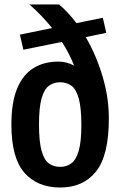

<svg xmlns="http://www.w3.org/2000/svg" viewBox="-20 -828 538 859"><path d="M249.5 11Q147.5 11 89.2 -55.2Q31 -121.5 31 -270.5Q31 -371 57.2 -433.2Q83.5 -495.5 130.8 -524Q178 -552.5 241 -552.5Q258.5 -552.5 276.8 -548Q295 -543.5 311.5 -534.5Q290.5 -588.5 257 -640.5L84.5 -605.5L69 -673L213 -702.5Q168.5 -758 112 -808H244.5Q285 -773.5 322 -724.5L440 -748.5L455.5 -681L363.5 -662Q410 -582.5 438.5 -487.5Q467 -392.5 467 -298.5Q467 -132 409.5 -60.5Q352 11 249.5 11ZM249.5 -81.5Q279 -81.5 300 -97.8Q321 -114 332.5 -154.5Q344 -195 344 -268Q344 -345.5 332.5 -387Q321 -428.5 299.8 -444.2Q278.5 -460 249.5 -460Q220 -460 198.8 -444.2Q177.5 -428.5 166 -387.8Q154.5 -347 154.5 -271Q154.5 -194.5 166 -153.2Q177.5 -112 198.8 -96.8Q220 -81.5 249.5 -81.5Z"/></svg>

Font: Encode Sans Condensed Condensed SemiBold
Style: Regular
Weight: 600
Width: 3
Designer: Multiple Designers
Foundry: Impallari Type
Version: Version 3.000; ttfautohint (v1.8.3) -l 8 -r 50 -G 200 -x 14 